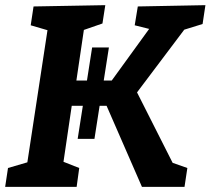

<svg xmlns="http://www.w3.org/2000/svg" viewBox="-23 -724 816 744"><path d="M762 -631 691 -609 508 -366 646 -93 703 -73 692 0H527L390 -314H363L343 -186H278L298 -314H255L223 -97L284 -73L274 0H-3L8 -73L83 -95L161 -607L96 -626L107 -699L385 -704L374 -633L302 -608L273 -412H314L334 -540H399L379 -412H410L555 -612L499 -626L511 -699L773 -704Z"/></svg>

Font: Bitter Pro
Style: Bold Italic
Weight: 700
Italic angle: -9°
Designer: Sol Matas, and Bitter project Authors
Foundry: Sol Matas
Version: Version 1.010